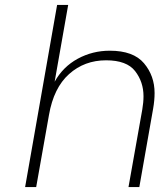

<svg xmlns="http://www.w3.org/2000/svg" viewBox="-20 -760 663 780"><path d="M426 -554Q522 -554 565 -503Q608 -452 608 -382Q608 -352 602 -318L546 0H502L558 -315Q563 -344 563 -369Q563 -427 529 -471Q495 -515 411 -515Q323 -515 260.5 -459Q198 -403 179 -293L127 0H82L212 -740H257L202 -428Q236 -489 296 -521.5Q356 -554 426 -554Z"/></svg>

Font: Fz Poppins ExtLt
Style: Italic
Weight: 200
Italic angle: -10°
Designer: Ninad Kale (Devanagari), Jonny Pinhorn (Latin)
Foundry: Indian Type Foundry
Version: Vit hóa bi Vntype.Com & FontZin.Com